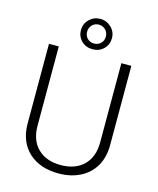

<svg xmlns="http://www.w3.org/2000/svg" viewBox="-135 -1024 927 1127"><g transform="rotate(15 328.5 -460.0)"><path d="M579.6 -710.9V-225.6Q579.1 -153.8 547.9 -100.6Q516.6 -47.4 459.7 -18.8Q402.8 9.8 329.1 9.8Q216.8 9.8 149.2 -51.5Q81.5 -112.8 79.1 -221.2V-710.9H138.7V-230Q138.7 -140.1 189.9 -90.6Q241.2 -41 329.1 -41Q417 -41 468 -90.8Q519 -140.6 519 -229.5V-710.9ZM239.3 -837.4Q239.3 -876.5 266.8 -903.3Q294.4 -930.2 333.5 -930.2Q372.1 -930.2 399.9 -903.3Q427.7 -876.5 427.7 -837.4Q427.7 -798.8 400.9 -772.5Q374 -746.1 333.5 -746.1Q293 -746.1 266.1 -772.5Q239.3 -798.8 239.3 -837.4ZM276.9 -837.4Q276.9 -813 293 -796.9Q309.1 -780.8 333.5 -780.8Q357.4 -780.8 374 -796.6Q390.6 -812.5 390.6 -837.4Q390.6 -863.3 373.5 -879.4Q356.4 -895.5 333.5 -895.5Q309.6 -895.5 293.2 -878.9Q276.9 -862.3 276.9 -837.4Z"/></g></svg>

Font: Roboto-Light
Style: Regular
Weight: 300
Designer: Google
Version: Version 2.137; 2017